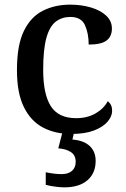

<svg xmlns="http://www.w3.org/2000/svg" viewBox="-20 -567 542 827"><path d="M286 10Q218 10 165.5 -17.5Q113 -45 83 -105.5Q53 -166 53 -265Q53 -373 83 -434Q113 -495 165 -521Q217 -547 282 -547Q330 -547 371 -535Q412 -523 437 -500Q462 -477 462 -444Q462 -410 439 -392.5Q416 -375 362 -375Q362 -423 346 -458.5Q330 -494 283 -494Q247 -494 220.5 -474Q194 -454 180 -404.5Q166 -355 166 -266Q166 -161 199 -109.5Q232 -58 308 -58Q356 -58 391.5 -78.5Q427 -99 444 -131Q463 -117 463 -90Q463 -66 443.5 -43Q424 -20 385 -5Q346 10 286 10ZM257 240Q241 240 218 237Q195 234 177 229V175Q216 183 245 183Q274 183 290 169Q306 155 306 130Q306 101 284.5 87.5Q263 74 231 72L252 -9H302L292 34Q341 38 366.5 62Q392 86 392 126Q392 179 356.5 209.5Q321 240 257 240Z"/></svg>

Font: Noto Serif Hentaigana Medium
Style: Regular
Weight: 500
Designer: Kazuhiro Yamada
Foundry: nipponia
Version: Version 1.000; ttfautohint (v1.8.4.7-5d5b)